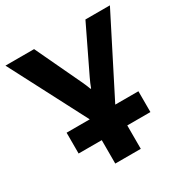

<svg xmlns="http://www.w3.org/2000/svg" viewBox="-169 -844 942 977"><g transform="rotate(-30 302.0 -355.5)"><path d="M94.2 -259.8H516.1V-137.5H94.2ZM230.2 0V-259.8L-4.6 -710.9H163.6L288.8 -445.8Q295.4 -431.9 301 -418.8Q306.6 -405.8 311.3 -392.3H314.7Q319.3 -405.8 325 -418.6Q330.6 -431.4 337.4 -445.8L465.3 -710.9H609.1L380.1 -259.8V0Z"/></g></svg>

Font: RobotoFlex
Style: Regular
Weight: 400
Designer: Berlow after Robertson
Foundry: Google
Version: Version 2.136